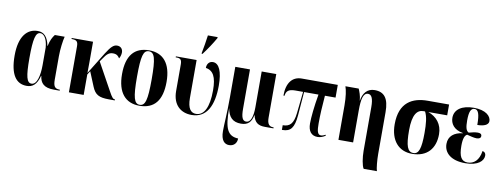

<svg xmlns="http://www.w3.org/2000/svg" viewBox="-76 -1231 4986 1906"><g transform="rotate(10 2416.5 -278.0)"><path d="M204 10C263 10 304 -20 329 -113H331C340 -42 376 0 478 0H536V-10H534C485 -10 469 -33 469 -100V-335C469 -405 481 -498 492 -536H393C371 -507 354 -477 341 -416H339C322 -507 282 -546 220 -546C113 -546 35 -460 35 -267C35 -75 97 10 204 10ZM248 -20C200 -20 184 -81 184 -267C184 -463 202 -529 249 -529C281 -529 317 -493 325 -399V-219C325 -116 303 -20 248 -20Z M629 0H778V-206L801 -243L861 -97C892 -22 931 0 1032 0H1092V-10H1090C1073 -10 1061 -21 1028 -82L877 -356L898 -386C931 -436 954 -457 994 -457C1035 -457 1049 -437 1061 -418C1071 -433 1079 -459 1079 -480C1079 -516 1057 -540 1021 -540C986 -540 960 -516 912 -440L777 -221C778 -252 778 -293 778 -323V-536H563V-526H565C615 -526 629 -512 629 -462Z M1340 10C1489 10 1566 -81 1566 -270C1566 -457 1482 -549 1343 -549C1194 -549 1117 -457 1117 -270C1117 -82 1201 10 1340 10ZM1342 0C1287 0 1268 -59 1268 -270C1268 -481 1286 -539 1341 -539C1398 -539 1416 -481 1416 -270C1416 -59 1398 0 1342 0Z M1860 -606H1869C1912 -663 1953 -724 1988 -786V-796H1890C1882 -739 1872 -672 1860 -614ZM1866 10C2020 10 2083 -125 2083 -323C2083 -465 2048 -544 1986 -544C1951 -544 1926 -518 1926 -475C2001 -462 2035 -405 2035 -266C2035 -97 1989 -8 1908 -8C1857 -8 1822 -46 1822 -153V-536H1613V-526H1618C1658 -526 1675 -517 1675 -464V-198C1675 -58 1757 10 1866 10Z M2285 240C2334 240 2363 206 2363 160C2256 155 2222 85 2223 -122C2239 -32 2282 10 2364 10C2438 10 2468 -28 2482 -96H2484C2499 -26 2537 0 2604 0H2691V-10H2686C2646 -10 2625 -34 2625 -96V-536H2478V-175C2478 -79 2456 -19 2413 -19C2376 -19 2360 -51 2360 -141V-536H2212V-226C2212 -58 2202 33 2202 113C2202 208 2240 240 2285 240Z M3136 8C3161 8 3189 -1 3214 -18V-28C3196 -19 3180 -13 3167 -13C3131 -13 3124 -54 3124 -128C3124 -209 3129 -301 3138 -408H3245V-536H2882C2788 -536 2732 -467 2732 -338H2743C2748 -384 2770 -408 2839 -408H2918L2895 -192C2883 -81 2847 -47 2776 -47V0H2781C2864 0 2898 -43 2909 -170L2928 -408H3073C3051 -284 3040 -172 3040 -111C3040 -34 3074 8 3136 8Z M3643 240H3776C3767 213 3759 134 3759 69V-352C3759 -491 3712 -549 3615 -549C3542 -549 3499 -497 3488 -420H3487C3483 -472 3467 -509 3456 -536H3322C3335 -500 3346 -434 3346 -346V0H3494V-322C3494 -436 3508 -501 3557 -501C3591 -501 3611 -467 3611 -376V64C3611 130 3624 214 3643 240Z M4089 10C4240 10 4320 -83 4320 -228C4320 -329 4262 -396 4177 -427H4367V-536H4152C3999 -536 3869 -471 3869 -250C3869 -87 3953 10 4089 10ZM4101 0C4042 0 4020 -57 4020 -216C4020 -376 4066 -427 4127 -427H4144C4170 -377 4176 -308 4176 -216C4176 -58 4155 0 4101 0Z M4625 10C4755 10 4808 -46 4808 -98C4808 -121 4797 -135 4774 -139C4761 -43 4709 -1 4647 -1C4585 -1 4558 -45 4558 -155C4558 -228 4573 -262 4596 -272C4628 -264 4666 -253 4693 -253C4720 -253 4736 -263 4736 -283C4736 -304 4720 -311 4696 -311C4668 -311 4634 -302 4607 -295C4580 -308 4571 -342 4571 -412C4571 -498 4587 -537 4624 -537C4661 -537 4678 -497 4678 -385C4739 -385 4790 -402 4790 -443C4790 -492 4738 -547 4614 -547C4498 -547 4422 -498 4422 -413C4422 -356 4456 -297 4551 -281V-279C4465 -268 4409 -226 4409 -147C4409 -57 4481 10 4625 10Z"/></g></svg>

Font: Noto Serif Display Condensed Extra
Style: Regular
Weight: 800
Width: 3
Designer: Monotype Design Team
Foundry: Monotype Imaging Inc.
Version: Version 1.900